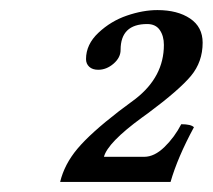

<svg xmlns="http://www.w3.org/2000/svg" viewBox="-20 -721 418 377"><path d="M148.9 -605Q148.9 -633.8 173.3 -656.7Q197.8 -679.7 229.2 -690.4Q260.7 -701.2 289.1 -701.2Q328.6 -701.2 353.3 -684.6Q377.9 -668 377.9 -637.2Q377.9 -599.6 355 -572Q332 -544.4 271 -499L258.8 -490.2Q191.4 -440.9 184.1 -413.1H263.2Q283.2 -413.1 303 -432.4Q322.8 -451.7 335.9 -477.1Q355 -477.1 360.8 -471.2Q328.6 -411.6 314.9 -363.8H98.1Q106.4 -398.4 132.1 -429Q157.7 -459.5 213.9 -502.9L246.1 -526.9Q301.8 -570.3 301.8 -632.8Q301.8 -650.4 293.7 -662.1Q285.6 -673.8 269 -673.8Q216.8 -673.8 216.8 -623Q216.8 -607.9 202.9 -595.9Q189 -584 172.9 -584Q161.6 -584 155.3 -589.8Q148.9 -595.7 148.9 -605Z"/></svg>

Font: Common Serif SemiBold
Style: Italic
Weight: 600
Italic angle: -12°
Designer: Philipp H. Poll, Khaled Hosny
Foundry: Stefan Peev, Context Ltd.
Version: Version 1.026